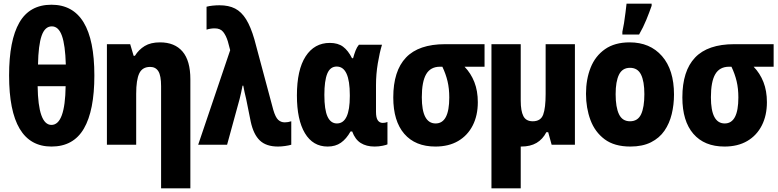

<svg xmlns="http://www.w3.org/2000/svg" viewBox="-20 -796 4280 1056"><path d="M263 10Q30 10 30 -381Q30 -574 86.5 -672Q143 -770 263 -770Q499 -770 499 -381Q499 -188 441.5 -89Q384 10 263 10ZM342 -441Q339 -548 320.5 -599.5Q302 -651 265 -651Q227 -651 209 -599.5Q191 -548 189 -441ZM263 -109Q338 -109 341 -322H187Q190 -109 263 -109Z M568 0V-553H696L715 -489H722Q743 -523 776 -543Q809 -563 860 -563Q941 -563 984 -512.5Q1027 -462 1027 -360V240H866V-322Q866 -380 851 -404Q836 -428 806 -428Q763 -428 746 -392.5Q729 -357 729 -280V0Z M1509 10Q1444 10 1409 -23.5Q1374 -57 1359 -127L1334 -251Q1329 -273 1325 -289.5Q1321 -306 1318 -325H1314Q1310 -305 1306 -286Q1302 -267 1298 -252L1229 0H1070L1246 -520L1233 -569Q1223 -601 1207.5 -620.5Q1192 -640 1161 -640Q1138 -640 1116 -633V-759Q1130 -763 1149.5 -765Q1169 -767 1187 -767Q1238 -767 1273 -749Q1308 -731 1333.5 -690Q1359 -649 1379 -580L1483 -192Q1495 -151 1510 -137Q1525 -123 1546 -123Q1564 -123 1582 -129V0Q1569 4 1548 7Q1527 10 1509 10Z M1782 10Q1701 10 1657 -63.5Q1613 -137 1613 -271Q1613 -412 1661 -486Q1709 -560 1794 -560Q1839 -560 1867 -539Q1895 -518 1916 -476H1922Q1928 -498 1935.5 -517.5Q1943 -537 1954 -550H2081Q2068 -508 2058 -448Q2048 -388 2048 -328V-181Q2048 -148 2058 -134Q2068 -120 2085 -120Q2099 -120 2111 -125V-2Q2106 1 2085 5.5Q2064 10 2040 10Q1995 10 1964 -9.5Q1933 -29 1917 -73H1908Q1885 -32 1855 -11Q1825 10 1782 10ZM1833 -117Q1904 -117 1904 -267V-273Q1904 -430 1832 -430Q1796 -430 1780 -391Q1764 -352 1764 -274Q1764 -192 1781.5 -154.5Q1799 -117 1833 -117Z M2375 10Q2264 10 2203.5 -60Q2143 -130 2143 -260Q2143 -406 2213 -479.5Q2283 -553 2428 -553H2645V-429H2535Q2570 -393 2589 -344.5Q2608 -296 2608 -234Q2608 -161 2580 -106Q2552 -51 2500 -20.5Q2448 10 2375 10ZM2376 -117Q2451 -117 2451 -260Q2451 -309 2441.5 -349Q2432 -389 2413 -429H2400Q2348 -429 2324 -388Q2300 -347 2300 -261Q2300 -117 2376 -117Z M2847 10Q2845 10 2844 10V240H2683V-553H2844V-242Q2844 -186 2858.5 -157.5Q2873 -129 2910 -129Q2954 -129 2967.5 -165.5Q2981 -202 2981 -279V-553H3142V0H3014L2995 -69H2985Q2965 -30 2931 -10Q2897 10 2847 10Z M3447 10Q3359 10 3305.5 -30Q3252 -70 3227.5 -136Q3203 -202 3203 -280Q3203 -360 3228.5 -424Q3254 -488 3307.5 -525.5Q3361 -563 3443 -563Q3555 -563 3621 -487.5Q3687 -412 3687 -276Q3687 -220 3674.5 -168.5Q3662 -117 3634.5 -77Q3607 -37 3560.5 -13.5Q3514 10 3447 10ZM3445 -129Q3488 -129 3506 -167.5Q3524 -206 3524 -278Q3524 -349 3505.5 -386Q3487 -423 3445 -423Q3403 -423 3384.5 -385.5Q3366 -348 3366 -278Q3366 -206 3384.5 -167.5Q3403 -129 3445 -129ZM3403 -621Q3407 -638 3412 -668Q3417 -698 3420.5 -729Q3424 -760 3426 -776H3564V-764Q3551 -727 3534.5 -686.5Q3518 -646 3495 -606H3403Z M3965 10Q3854 10 3793.5 -60Q3733 -130 3733 -260Q3733 -406 3803 -479.5Q3873 -553 4018 -553H4235V-429H4125Q4160 -393 4179 -344.5Q4198 -296 4198 -234Q4198 -161 4170 -106Q4142 -51 4090 -20.5Q4038 10 3965 10ZM3966 -117Q4041 -117 4041 -260Q4041 -309 4031.5 -349Q4022 -389 4003 -429H3990Q3938 -429 3914 -388Q3890 -347 3890 -261Q3890 -117 3966 -117Z"/></svg>

Font: Noto Sans Mono Condensed Black
Style: Regular
Weight: 900
Width: 3
Designer: Monotype Design Team
Foundry: Monotype Imaging Inc.
Version: Version 2.014